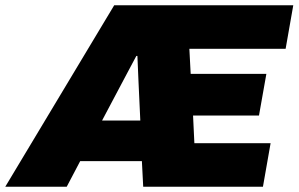

<svg xmlns="http://www.w3.org/2000/svg" viewBox="-70 -708 1132 728"><path d="M-50 0H183L234 -97H468L473 0H927L956 -165H667L662 -270H912L940 -428H653L648 -523H1013L1042 -688H363ZM317 -251 397 -402C414 -435 431 -465 447 -496H451C452 -465 454 -433 455 -402L462 -251Z"/></svg>

Font: Archivo Black
Style: Italic
Weight: 900
Italic angle: -10°
Designer: Hector Gatti
Foundry: Omnibus-Type
Version: Version 2.001